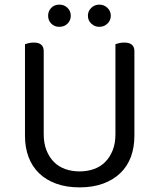

<svg xmlns="http://www.w3.org/2000/svg" viewBox="-20 -797 689 830"><path d="M561 -210Q561 -159 545.5 -118Q530 -77 499.5 -48Q469 -19 425 -3Q381 13 324 13Q267 13 223 -3Q179 -19 149 -48Q119 -77 103.5 -118Q88 -159 88 -210V-606Q93 -608 103.5 -610.5Q114 -613 126 -613Q169 -613 169 -576V-217Q169 -177 181 -147Q193 -117 213.5 -96.5Q234 -76 262.5 -66Q291 -56 324 -56Q357 -56 385.5 -66Q414 -76 434.5 -96.5Q455 -117 467 -147Q479 -177 479 -217V-606Q484 -608 494.5 -610.5Q505 -613 517 -613Q561 -613 561 -576ZM286 -729Q286 -709 272 -695Q258 -681 236 -681Q215 -681 201.5 -695Q188 -709 188 -729Q188 -749 201.5 -763Q215 -777 236 -777Q258 -777 272 -763Q286 -749 286 -729ZM459 -729Q459 -709 444.5 -695Q430 -681 409 -681Q389 -681 374.5 -695Q360 -709 360 -729Q360 -749 374.5 -763Q389 -777 409 -777Q430 -777 444.5 -763Q459 -749 459 -729Z"/></svg>

Font: Baloo Da 2
Style: Regular
Weight: 400
Designer: Noopur Datye, Sulekha Rajkumar and Ek Type
Foundry: Ek Type
Version: Version 1.640;hotconv 1.0.111;makeotfexe 2.5.65597; ttfautoh